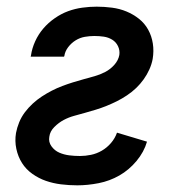

<svg xmlns="http://www.w3.org/2000/svg" viewBox="-20 -548 540 576"><path d="M212 8Q187 8 163 5Q139 2 117.5 -5.5Q96 -13 77 -26.5Q58 -40 46 -59Q34 -78 29 -101.5Q24 -125 28 -149Q31 -165 37.5 -181Q44 -197 54.5 -211Q65 -225 78 -237Q91 -249 105.5 -258.5Q120 -268 135.5 -276Q151 -284 167 -290Q183 -296 199 -301Q215 -306 231.5 -310.5Q248 -315 264 -319.5Q280 -324 295.5 -332Q311 -340 323 -353.5Q335 -367 338 -383Q340 -397 334 -409.5Q328 -422 316.5 -429Q305 -436 291.5 -438Q278 -440 263 -440Q249 -440 234.5 -437.5Q220 -435 207 -427Q194 -419 184.5 -406.5Q175 -394 173 -380L172 -378H72L73 -382Q76 -403 85.5 -424Q95 -445 110 -462.5Q125 -480 144.5 -493.5Q164 -507 184.5 -514.5Q205 -522 227 -525Q249 -528 270 -528Q293 -528 316 -525Q339 -522 359.5 -513.5Q380 -505 397 -491.5Q414 -478 424.5 -459Q435 -440 438.5 -417.5Q442 -395 438 -371Q435 -355 428 -339.5Q421 -324 411 -310Q401 -296 388.5 -284Q376 -272 361 -262Q346 -252 331 -244.5Q316 -237 300 -230.5Q284 -224 267.5 -219Q251 -214 235 -209.5Q219 -205 202.5 -200.5Q186 -196 171 -188Q156 -180 143 -167Q130 -154 128 -138Q125 -122 134.5 -109Q144 -96 158 -90Q172 -84 187.5 -82Q203 -80 220 -80Q236 -80 253 -83.5Q270 -87 285.5 -96Q301 -105 313 -119Q325 -133 331 -150L421 -123Q412 -92 389.5 -65Q367 -38 338 -21.5Q309 -5 276 1.5Q243 8 212 8Z"/></svg>

Font: Iosevka Term Curly Semibold
Style: Italic
Weight: 600
Italic angle: -9°
Designer: Belleve Invis
Foundry: Belleve Invis
Version: Version 32.3.0